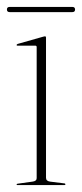

<svg xmlns="http://www.w3.org/2000/svg" viewBox="-21 -535 237 555"><path d="M112 -426V-21Q112 -11.5 124 -10L164 -5Q168 -5 168 -2Q168 0 165 0H29Q27 0 27 -2Q27 -3.5 30 -4L73 -10Q85 -11.5 85 -20V-399Q85 -403 81 -403H29Q27 -403 27 -405Q27 -406.5 30 -408L104 -429Q107 -430 109 -430Q112 -430 112 -426ZM-1 -507.5Q-1 -515 7 -515H188Q196 -515 196 -507.5Q196 -500 188 -500H7Q-1 -500 -1 -507.5Z"/></svg>

Font: Fraunces 144pt S000 Thin
Style: Regular
Weight: 100
Version: Version 1.000; ttfautohint (v1.8.3)